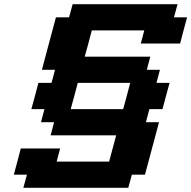

<svg xmlns="http://www.w3.org/2000/svg" viewBox="-20 -770 912 915"><path d="M91.3 125H591.3L608.4 62.5H670.9Q682.1 21 704.3 -62.3Q726.6 -145.5 737.8 -187.5H675.3L691.9 -250H754.4Q759.8 -270.5 771 -312.3Q782.2 -354 788.1 -375H725.6L742.2 -437.5H679.7L696.3 -500H383.8Q389.6 -520.5 400.9 -562.3Q412.1 -604 417.5 -625H667.5L650.9 -562.5H838.4Q843.8 -583.5 854.7 -625.2Q865.7 -667 871.6 -687.5H809.1L826.2 -750H326.2L309.1 -687.5H246.6Q235.4 -646 213.1 -562.7Q190.9 -479.5 179.7 -437.5H242.2L225.6 -375H163.1Q157.7 -354 146.5 -312.3Q135.3 -270.5 129.4 -250H191.9L175.3 -187.5H237.8L221.2 -125H533.7Q527.8 -104 516.8 -62.5Q505.9 -21 500 0H250L266.6 -62.5H79.1Q73.7 -41.5 62.7 0Q51.8 41.5 45.9 62.5H108.4ZM566.9 -250H316.9Q322.8 -270.5 334 -312.3Q345.2 -354 350.6 -375H600.6Q595.2 -354 584 -312.3Q572.8 -270.5 566.9 -250Z"/></svg>

Font: Faithful 32x
Style: SemiboldOblique
Weight: 400
Foundry: Faithful Resource Pack
Version: Version 1.0; January 27, 2023